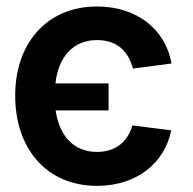

<svg xmlns="http://www.w3.org/2000/svg" viewBox="-20 -573 606 603"><path d="M321 -311.1H154.1C163 -394.2 209.9 -447.1 284.8 -447.1C349.8 -447.1 384.2 -409.1 397.4 -357.6L518.8 -373.6C499.3 -482.2 408.4 -552.6 284.8 -552.6C126.8 -552.6 27.7 -436.8 27.7 -272.7C27.7 -106.9 125.7 10.7 284.8 10.7C409.1 10.7 497.2 -60.7 517.8 -163.7L395.6 -179C381.7 -129.6 344.5 -95.9 284.8 -95.9C211.3 -95.9 166.2 -146.3 154.8 -226.2H321Z"/></svg>

Font: Margiela Sans Semi Bold
Style: Regular
Weight: 600
Designer: Stefan Endress, Andreas Faust
Version: Version 1.100;FEAKit 1.0